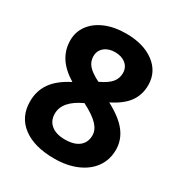

<svg xmlns="http://www.w3.org/2000/svg" viewBox="-172 -844 916 975"><g transform="rotate(30 285.5 -356.5)"><path d="M35 -181Q35 -243 68 -290Q101 -337 172 -373Q112 -410 84.5 -454Q57 -498 57 -552Q57 -602 86 -641Q115 -680 167 -701.5Q219 -723 286 -723Q389 -723 451.5 -676Q514 -629 514 -551Q514 -495 483.5 -452.5Q453 -410 386 -377Q465 -335 500.5 -288.5Q536 -242 536 -185Q536 -127 505 -83Q474 -39 417 -14.5Q360 10 286 10Q168 10 101.5 -40.5Q35 -91 35 -181ZM372 -540Q372 -573 348 -593Q324 -613 285 -613Q247 -613 223 -593Q199 -573 199 -540Q199 -510 218.5 -487Q238 -464 286 -440Q333 -462 352.5 -485.5Q372 -509 372 -540ZM396 -189Q396 -221 368.5 -250Q341 -279 279 -311Q175 -263 175 -190Q175 -148 204 -124.5Q233 -101 284 -101Q339 -101 367.5 -124.5Q396 -148 396 -189Z"/></g></svg>

Font: OpenSansMMV
Style: Bold
Weight: 700
Foundry: Ascender Corporation
Version: Version 4.001